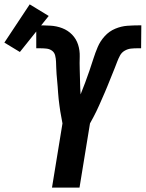

<svg xmlns="http://www.w3.org/2000/svg" viewBox="-107 -859 667 879"><path d="M131 0 179 -294Q177 -308 174 -321.5Q171 -335 169 -349Q167 -363 165 -377Q163 -391 161.5 -405.5Q160 -420 159 -434Q158 -448 157 -462.5Q156 -477 154.5 -491Q153 -505 152 -519.5Q151 -534 150.5 -548Q150 -562 149.5 -576.5Q149 -591 145.5 -605Q142 -619 131 -627Q120 -635 105.5 -636.5Q91 -638 76 -638H59V-743H66Q95 -743 123.5 -741.5Q152 -740 178 -730Q204 -720 223 -700.5Q242 -681 250.5 -654.5Q259 -628 258 -599Q257 -570 258 -541.5Q259 -513 259.5 -484.5Q260 -456 262 -427Q273 -454 283 -481Q293 -508 302.5 -535.5Q312 -563 320.5 -590Q329 -617 340.5 -644Q352 -671 372.5 -693.5Q393 -716 420.5 -727.5Q448 -739 476 -741Q504 -743 532 -743H540L539 -638H522Q507 -638 492.5 -636.5Q478 -635 464 -627Q450 -619 442.5 -605Q435 -591 429.5 -576.5Q424 -562 418.5 -548Q413 -534 407 -519.5Q401 -505 395.5 -491Q390 -477 384 -462.5Q378 -448 372 -434Q366 -420 359.5 -405.5Q353 -391 347 -377Q341 -363 334 -349Q327 -335 320 -321.5Q313 -308 305 -294L257 0ZM-16 -621 -87 -664 29 -839 116 -786Z"/></svg>

Font: Iosevka Term Curly Extrabold
Style: Italic
Weight: 800
Italic angle: -9°
Designer: Belleve Invis
Foundry: Belleve Invis
Version: Version 32.3.0